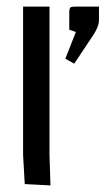

<svg xmlns="http://www.w3.org/2000/svg" viewBox="-20 -560 320 582"><path d="M50 -540H130V-92L133 2L55 -2L50 -90ZM205 -367 178 -382 210 -463 190 -470V-520Q190 -534 193 -537Q196 -540 210 -540H280V-499Q280 -479 261 -451Z"/></svg>

Font: Glametrix
Style: Bold
Weight: 700
Designer: gluk
Foundry: gluk
Version: Version 0.40